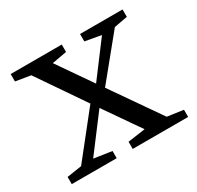

<svg xmlns="http://www.w3.org/2000/svg" viewBox="-119 -655 810 791"><g transform="rotate(-30 286.5 -259.5)"><path d="M487.3 -44.9 563.5 -34.2V0H299.8V-34.2L382.8 -45.9L265.6 -214.8L138.7 -46.9L223.6 -34.2V0H9.8V-34.2L80.1 -44.9L242.2 -249L89.8 -471.7L18.6 -483.4V-518.6H261.7V-483.4L191.4 -470.7L303.7 -308.6L424.8 -469.7L348.6 -483.4V-518.6H550.8V-483.4L487.3 -471.7L327.1 -275.4Z"/></g></svg>

Font: GenYoMin TW TTF Medium
Style: Regular
Weight: 500
Version: Version 1.300